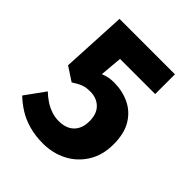

<svg xmlns="http://www.w3.org/2000/svg" viewBox="-207 -877 1024 1024"><g transform="rotate(45 304.5 -365.5)"><path d="M285 14Q226 14 178 0.5Q130 -13 92.5 -36.5Q55 -60 25 -89L106 -201Q127 -181 151 -165Q175 -149 202.5 -139.5Q230 -130 259 -130Q295 -130 321 -143Q347 -156 361.5 -182Q376 -208 376 -246Q376 -302 345.5 -331.5Q315 -361 267 -361Q236 -361 215.5 -353.5Q195 -346 162 -325L84 -376L103 -745H521V-596H256L245 -470Q265 -478 283 -481.5Q301 -485 322 -485Q385 -485 438 -460Q491 -435 522.5 -383Q554 -331 554 -250Q554 -167 516.5 -107.5Q479 -48 418 -17Q357 14 285 14Z"/></g></svg>

Font: Noto Sans TC Thin Black
Style: Regular
Weight: 900
Version: Version 2.004-H2;hotconv 1.0.118;makeotfexe 2.5.65603